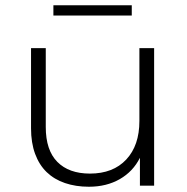

<svg xmlns="http://www.w3.org/2000/svg" viewBox="-20 -706 710 730"><path d="M318 4Q268 4 227 -10Q186 -24 157.5 -51.5Q129 -79 113.5 -121Q98 -163 98 -218V-523H154V-223Q154 -135 198 -90.5Q242 -46 322 -46Q410 -46 460 -99.5Q510 -153 510 -246V-523H566V0H512V-106Q486 -54 435.5 -25Q385 4 318 4ZM183 -647V-686H481V-647Z"/></svg>

Font: Montserrat-Alt1 Light
Style: Regular
Weight: 300
Designer: Differentunic
Foundry: Differentunic
Version: Version 7.222